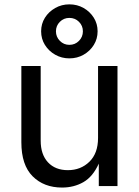

<svg xmlns="http://www.w3.org/2000/svg" viewBox="-20 -846 631 873"><path d="M262.2 6.8Q179.7 6.8 128.4 -44.4Q77.1 -95.7 77.1 -199.2V-545.9H165V-206.5Q165 -143.6 198.2 -107.9Q231.4 -72.3 288.6 -72.3Q347.2 -72.3 386.5 -110.6Q425.8 -148.9 425.8 -218.8V-545.9H514.2V0H429.2V-102.1Q402.3 -42.5 359.1 -17.8Q315.9 6.8 262.2 6.8ZM295.4 -580.6Q260.3 -580.6 231 -597.2Q201.7 -613.8 184.3 -641.6Q167 -669.4 167 -703.6Q167 -737.8 184.3 -765.4Q201.7 -793 231 -809.6Q260.3 -826.2 295.4 -826.2Q331.1 -826.2 360.1 -809.6Q389.2 -793 406.5 -765.4Q423.8 -737.8 423.8 -703.6Q423.8 -669.4 406.5 -641.6Q389.2 -613.8 360.1 -597.2Q331.1 -580.6 295.4 -580.6ZM295.4 -642.1Q321.3 -642.1 339.1 -660.2Q356.9 -678.2 356.9 -703.6Q356.9 -729 339.1 -746.8Q321.3 -764.6 295.4 -764.6Q270 -764.6 252.2 -746.8Q234.4 -729 234.4 -703.6Q234.4 -678.2 252.2 -660.2Q270 -642.1 295.4 -642.1Z"/></svg>

Font: Inter-Regular
Style: Regular
Weight: 400
Designer: Rasmus Andersson
Foundry: rsms
Version: Version 4.000;git-a52131595